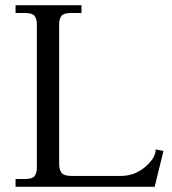

<svg xmlns="http://www.w3.org/2000/svg" viewBox="-20 -720 664 740"><path d="M576 0H40V-30H74Q104 -30 113 -41Q122 -52 122 -74V-626Q122 -648 113 -659Q104 -670 74 -670H40V-700H294V-670H256Q226 -670 217 -659Q208 -648 208 -626V-88Q208 -66 217 -54Q226 -42 256 -42H446Q499 -42 539.5 -76.5Q580 -111 580 -144L610 -138Z"/></svg>

Font: Montaga
Style: Regular
Weight: 400
Designer: Alejandra Rodriguez
Foundry: Alejandra Rodriguez
Version: Version 1.001